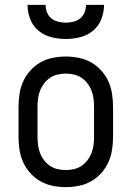

<svg xmlns="http://www.w3.org/2000/svg" viewBox="-20 -760 540 788"><path d="M250 8Q223 8 196 2.5Q169 -3 146 -16Q123 -29 104.5 -49.5Q86 -70 75 -94.5Q64 -119 60 -146Q56 -173 56 -200V-320Q56 -347 60 -374Q64 -401 75 -425.5Q86 -450 104.5 -470.5Q123 -491 146 -504Q169 -517 196 -522.5Q223 -528 250 -528Q277 -528 304 -522.5Q331 -517 354 -504Q377 -491 395.5 -470.5Q414 -450 425 -425.5Q436 -401 440 -374Q444 -347 444 -320V-200Q444 -173 440 -146Q436 -119 425 -94.5Q414 -70 395.5 -49.5Q377 -29 354 -16Q331 -3 304 2.5Q277 8 250 8ZM250 -62Q267 -62 284 -66Q301 -70 315 -79.5Q329 -89 339.5 -103Q350 -117 356 -133Q362 -149 364 -166Q366 -183 366 -200V-320Q366 -337 364 -354Q362 -371 356 -387Q350 -403 339.5 -417Q329 -431 315 -440.5Q301 -450 284 -454Q267 -458 250 -458Q233 -458 216 -454Q199 -450 185 -440.5Q171 -431 160.5 -417Q150 -403 144 -387Q138 -371 136 -354Q134 -337 134 -320V-200Q134 -183 136 -166Q138 -149 144 -133Q150 -117 160.5 -103Q171 -89 185 -79.5Q199 -70 216 -66Q233 -62 250 -62ZM250 -600Q220 -600 190.5 -607.5Q161 -615 138 -634Q115 -653 104 -681.5Q93 -710 93 -740H167Q167 -724 173 -709Q179 -694 191 -684.5Q203 -675 218.5 -671Q234 -667 250 -667Q266 -667 281.5 -671Q297 -675 309 -684.5Q321 -694 327 -709Q333 -724 333 -740H407Q407 -710 396 -681.5Q385 -653 362 -634Q339 -615 309.5 -607.5Q280 -600 250 -600Z"/></svg>

Font: Iosevka Curly
Style: Regular
Weight: 400
Monospace: yes
Designer: Belleve Invis
Foundry: Belleve Invis
Version: Version 22.1.2; ttfautohint (v1.8.4)